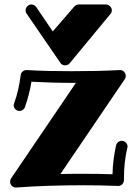

<svg xmlns="http://www.w3.org/2000/svg" viewBox="-20 -833 623 855"><path d="M547 -175C548 -177 548 -179 548 -181C548 -191 539 -206 522 -206C511 -206 500 -198 497 -186C488 -145 482 -103 481 -57C436 -59 392 -59 347 -59C314 -59 281 -59 249 -58L536 -481C539 -485 540 -490 540 -495C540 -508 530 -521 515 -521C514 -521 514 -521 513 -521C439 -517 367 -516 298 -516C230 -516 164 -517 99 -521C98 -521 98 -521 97 -521C85 -521 73 -511 72 -498C67 -457 58 -414 43 -373C42 -370 41 -367 41 -364C41 -352 51 -339 67 -339C77 -339 87 -345 91 -356C104 -393 114 -431 120 -469C178 -466 237 -464 298 -464C305 -464 311 -464 318 -464L29 -38C26 -33 25 -28 25 -23C25 -11 36 2 50 2C51 2 51 2 52 2C149 -5 247 -8 346 -8C399 -8 453 -7 506 -5C506 -5 506 -5 507 -5C521 -5 531 -16 532 -31C532 -34 532 -37 532 -40C532 -88 537 -132 547 -175ZM452 -813H330C323 -813 316 -810 311 -804L215 -693L141 -802C136 -809 128 -813 120 -813C105 -813 94 -800 94 -787C94 -782 95 -777 98 -773L249 -553C253 -546 261 -542 269 -542C278 -542 285 -545 290 -551L472 -771C476 -776 478 -781 478 -787C478 -802 464 -813 452 -813Z"/></svg>

Font: Ribeye
Style: Regular
Weight: 400
Designer: Astigmatic (AOETI)
Foundry: Astigmatic (AOETI)
Version: Version 1.000